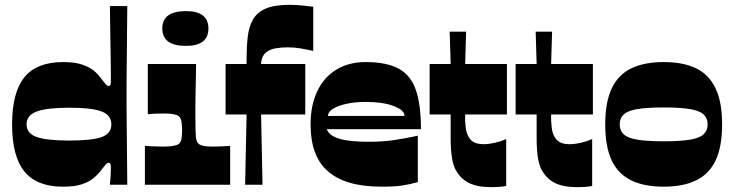

<svg xmlns="http://www.w3.org/2000/svg" viewBox="-20 -765 3040 795"><path d="M241 8Q132 8 81 -55Q30 -118 30 -250Q30 -382 81 -445Q132 -508 241 -508Q289 -508 319 -498Q349 -488 367.5 -473Q386 -458 397 -442Q410 -425 417 -417Q424 -409 429 -409Q437 -409 438 -416Q439 -423 439 -436Q439 -442 439 -460Q439 -478 438.5 -513Q438 -548 437 -603.5Q436 -659 435 -740H507Q506 -638 505.5 -573.5Q505 -509 504.5 -472Q504 -435 504 -416Q504 -397 504 -388Q504 -379 504 -370Q504 -361 504 -352Q504 -343 504 -324Q504 -305 504.5 -268Q505 -231 505.5 -166.5Q506 -102 507 0H435Q437 -18 438 -35.5Q439 -53 439 -64Q439 -77 438 -84Q437 -91 429 -91Q424 -91 417 -83Q410 -75 397 -58Q386 -43 367.5 -27.5Q349 -12 319 -2Q289 8 241 8ZM266 -183Q361 -183 401 -197.5Q441 -212 441 -250Q441 -288 401 -303.5Q361 -319 266 -319Q175 -319 132.5 -303.5Q90 -288 90 -250Q90 -212 132.5 -197.5Q175 -183 266 -183Z M580 0V-161Q597 -160 614.5 -159Q632 -158 654 -158Q682 -158 698 -161Q714 -164 720 -169Q725 -173 728 -179.5Q731 -186 732 -193.5Q733 -201 733.5 -209Q734 -217 734 -225Q734 -233 733.5 -241.5Q733 -250 732 -258Q731 -266 728 -273Q725 -280 720 -284Q714 -289 699.5 -292Q685 -295 663 -295Q643 -295 627 -294.5Q611 -294 592 -292V-500H792Q791 -446 790.5 -415Q790 -384 789.5 -365Q789 -346 789 -328Q789 -310 789 -283Q789 -253 789.5 -233Q790 -213 791 -200.5Q792 -188 795 -180.5Q798 -173 803 -169Q809 -164 822.5 -161Q836 -158 864 -158Q882 -158 899.5 -159Q917 -160 933 -161V0ZM750 -575Q652 -575 652 -647Q652 -719 750 -719Q843 -719 843 -647Q843 -575 750 -575Z M995 0 1001 -291H914V-500H1001Q1001 -505 1001 -509.5Q1001 -514 1001 -518Q1001 -569 1005.5 -610.5Q1010 -652 1026.5 -682.5Q1043 -713 1079 -729Q1115 -745 1179 -745Q1208 -745 1234.5 -742Q1261 -739 1277 -737V-554Q1252 -560 1225 -564.5Q1198 -569 1172 -569Q1146 -569 1121.5 -565Q1097 -561 1080.5 -547Q1064 -533 1061 -504Q1061 -503 1061 -502Q1061 -501 1061 -500H1244V-291H1061L1067 0Z M1561 8Q1485 8 1429.5 -8Q1374 -24 1337.5 -56Q1301 -88 1283.5 -136.5Q1266 -185 1266 -250Q1266 -328 1293 -386Q1320 -444 1371.5 -476Q1423 -508 1494 -508Q1578 -508 1628.5 -482Q1679 -456 1701 -395Q1723 -334 1723 -230H1333Q1339 -215 1353.5 -205Q1368 -195 1390.5 -189Q1413 -183 1443.5 -180.5Q1474 -178 1513 -178Q1560 -178 1604.5 -184Q1649 -190 1710 -203V-11Q1679 -2 1646.5 3Q1614 8 1561 8ZM1655 -285Q1655 -309 1610 -326Q1565 -343 1494 -343Q1449 -343 1413.5 -335Q1378 -327 1358 -314Q1338 -301 1338 -285Z M2015 10Q1955 10 1919.5 -8.5Q1884 -27 1864 -67Q1857 -82 1853 -102.5Q1849 -123 1847.5 -146.5Q1846 -170 1846 -194Q1846 -207 1846 -219.5Q1846 -232 1846 -244.5Q1846 -257 1846 -268.5Q1846 -280 1846 -291H1759V-500H1846L1842 -634H1910L1906 -500H2079V-291H1906Q1906 -284 1906 -278Q1906 -272 1906 -266Q1907 -254 1908 -240.5Q1909 -227 1913 -214.5Q1917 -202 1925 -191Q1933 -180 1947 -174Q1961 -168 1983 -168Q2004 -168 2028 -173.5Q2052 -179 2076 -189V5Q2060 8 2044.5 9Q2029 10 2015 10Z M2371 10Q2311 10 2275.5 -8.5Q2240 -27 2220 -67Q2213 -82 2209 -102.5Q2205 -123 2203.5 -146.5Q2202 -170 2202 -194Q2202 -207 2202 -219.5Q2202 -232 2202 -244.5Q2202 -257 2202 -268.5Q2202 -280 2202 -291H2115V-500H2202L2198 -634H2266L2262 -500H2435V-291H2262Q2262 -284 2262 -278Q2262 -272 2262 -266Q2263 -254 2264 -240.5Q2265 -227 2269 -214.5Q2273 -202 2281 -191Q2289 -180 2303 -174Q2317 -168 2339 -168Q2360 -168 2384 -173.5Q2408 -179 2432 -189V5Q2416 8 2400.5 9Q2385 10 2371 10Z M2728 8Q2648 8 2594 -18Q2540 -44 2513 -100.5Q2486 -157 2486 -250Q2486 -343 2513.5 -400Q2541 -457 2595 -482.5Q2649 -508 2728 -508Q2808 -508 2861.5 -482.5Q2915 -457 2942.5 -400Q2970 -343 2970 -250Q2970 -157 2943 -100.5Q2916 -44 2862 -18Q2808 8 2728 8ZM2728 -180Q2796 -180 2836 -186.5Q2876 -193 2893 -208.5Q2910 -224 2910 -250Q2910 -276 2893 -291.5Q2876 -307 2836 -313.5Q2796 -320 2728 -320Q2660 -320 2620 -313.5Q2580 -307 2563 -291.5Q2546 -276 2546 -250Q2546 -224 2563 -208.5Q2580 -193 2620 -186.5Q2660 -180 2728 -180Z"/></svg>

Font: Ojuju ExtraLight ExtraBold
Style: Regular
Weight: 800
Version: Version 1.000